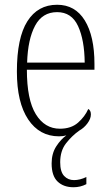

<svg xmlns="http://www.w3.org/2000/svg" viewBox="-20 -563 463 807"><path d="M289 224Q247 224 222 200Q197 176 197 124Q197 82 216.5 52Q236 22 259 6Q252 8 244.5 9Q237 10 228 10Q146 10 98.5 -61Q51 -132 51 -262Q51 -404 95 -473.5Q139 -543 220 -543Q296 -543 336.5 -477Q377 -411 377 -294V-270H93Q93 -144 130.5 -83Q168 -22 232 -22Q279 -22 308 -47.5Q337 -73 351 -105Q362 -99 362 -82Q362 -64 347.5 -44.5Q333 -25 313 -14Q282 8 257.5 39.5Q233 71 233 119Q233 159 249.5 176.5Q266 194 291 194Q316 194 343 181V211Q318 224 289 224ZM336 -300Q335 -395 308 -453.5Q281 -512 220 -512Q158 -512 127.5 -455Q97 -398 94 -300Z"/></svg>

Font: Noto Serif Lao Condensed ExtraLight
Style: Regular
Weight: 200
Width: 3
Designer: Monotype Design Team
Foundry: Monotype Imaging Inc.
Version: Version 2.003; ttfautohint (v1.8.4.7-5d5b)